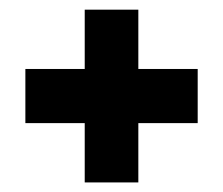

<svg xmlns="http://www.w3.org/2000/svg" viewBox="-20 -473 459 395"><path d="M154.3 -219.7H32.2V-331.1H154.3V-453.1H264.6V-331.1H386.7V-219.7H264.6V-97.7H154.3Z"/></svg>

Font: Dinish Condensed
Style: Bold
Weight: 700
Width: 3
Designer: Bert Driehuis
Foundry: Playbeing
Version: Version 3.006; git-39231f3c-release